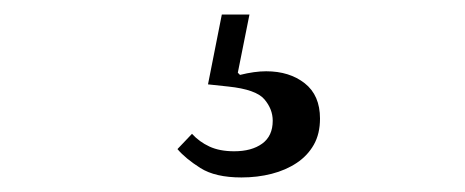

<svg xmlns="http://www.w3.org/2000/svg" viewBox="-20 -38 640 264"><path d="M312 206Q276 206 255.5 193Q235 180 224 167L244 146Q254 157 268 163.5Q282 170 302 170Q326 170 340.5 159.5Q355 149 355 128Q355 112 343.5 98.5Q332 85 294 81L266 78L285 -18H323L307 62L310 65Q330 60 346 60Q378 60 399 76.5Q420 93 420 125Q420 146 411.5 161Q403 176 388 186Q373 196 353.5 201Q334 206 312 206Z"/></svg>

Font: IBM Plex Serif
Style: Regular
Weight: 400
Designer: Mike Abbink, Paul van der Laan, Pieter van Rosmalen
Foundry: Bold Monday
Version: Version 2.6